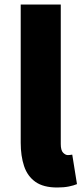

<svg xmlns="http://www.w3.org/2000/svg" viewBox="-20 -819 372 853"><path d="M234 14Q173 14 137.5 -11Q102 -36 87 -81Q72 -126 72 -185V-799H250V-179Q250 -151 260.5 -140.5Q271 -130 281 -130Q286 -130 290 -130.5Q294 -131 301 -132L322 -1Q308 5 286 9.5Q264 14 234 14Z"/></svg>

Font: Noto Sans SC Thin Black
Style: Regular
Weight: 900
Version: Version 2.004-H2;hotconv 1.0.118;makeotfexe 2.5.65603